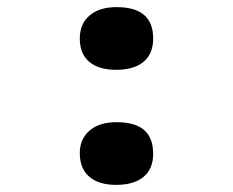

<svg xmlns="http://www.w3.org/2000/svg" viewBox="-20 -504 654 539"><path d="M410 -396Q410 -353 383 -330.5Q356 -308 306 -308Q257 -308 230.5 -330.5Q204 -353 204 -396Q204 -437 231.5 -460.5Q259 -484 307 -484Q359 -484 384.5 -462Q410 -440 410 -396ZM410 -72Q410 -30 383 -7.5Q356 15 306 15Q257 15 230.5 -8Q204 -31 204 -74Q204 -114 231.5 -137.5Q259 -161 307 -161Q359 -161 384.5 -139Q410 -117 410 -72Z"/></svg>

Font: Intel One Mono Medium
Style: Regular
Weight: 500
Monospace: yes
Designer: Fred Shallcrass
Foundry: Frere-Jones Type LLC
Version: Version 1.400;hotconv 1.1.0;makeotfexe 2.6.0;FJTRelease1.4